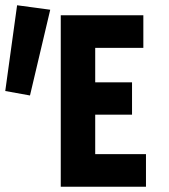

<svg xmlns="http://www.w3.org/2000/svg" viewBox="-21 -710 641 730"><path d="M210 0V-652H524V-528H341V-397H481V-274H341V-124H534V0ZM93 -347 -1 -364 44 -690 170 -673Z"/></svg>

Font: Source Code Pro
Style: Bold
Weight: 700
Monospace: yes
Designer: Paul D. Hunt, Teo Tuominen
Foundry: Adobe Systems Incorporated
Version: Version 2.030;PS 1.000;hotconv 16.6.51;makeotf.lib2.5.65220